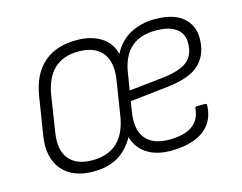

<svg xmlns="http://www.w3.org/2000/svg" viewBox="-77 -611 931 738"><g transform="rotate(-15 389.0 -241.5)"><path d="M212 11Q129 11 88 -38Q47 -87 60 -172L84 -322Q97 -406 146 -450Q195 -494 278 -494Q335 -494 374 -470Q413 -446 424 -400Q448 -447 491 -470.5Q534 -494 590 -494Q663 -494 700.5 -462.5Q738 -431 738 -378Q738 -316 700 -278Q662 -240 570 -230L419 -213L413 -173Q402 -104 431 -68Q460 -32 525 -32Q583 -32 615.5 -54Q648 -76 652 -121Q653 -129 659 -129H693Q700 -129 699 -121Q697 -76 674 -46.5Q651 -17 611 -3Q571 11 520 11Q464 11 426.5 -12.5Q389 -36 375 -82Q349 -35 309 -12Q269 11 212 11ZM219 -32Q281 -32 318 -66Q355 -100 366 -169L388 -309Q398 -377 368 -413.5Q338 -450 275 -450Q213 -450 177 -416Q141 -382 130 -315L108 -173Q97 -104 126.5 -68Q156 -32 219 -32ZM426 -254 565 -269Q632 -277 661 -301Q690 -325 690 -373Q690 -411 662 -431Q634 -451 582 -451Q519 -451 483 -418.5Q447 -386 437 -322Z"/></g></svg>

Font: Sofia Sans Semi Condensed Light
Style: Italic
Weight: 300
Italic angle: -9°
Version: Version 4.100